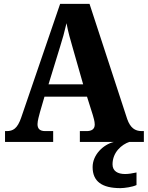

<svg xmlns="http://www.w3.org/2000/svg" viewBox="-20 -734 764 993"><path d="M6 0H255V-56H214C185 -56 174 -69 174 -92C174 -110 183 -139 187 -155L210 -234H430L460 -139C463 -128 470 -107 470 -90C470 -64 451 -56 428 -56H393V0H569C513 14 459 67 459 130C459 205 508 239 603 239C623 239 666 233 686 223V158C663 163 644 166 627 166C589 166 562 151 562 116C562 53 610 13 649 0H724V-56H713C678 -56 654 -73 638 -118L443 -714H291L90 -127C70 -68 47 -56 14 -56H6ZM231 -298 290 -490C303 -530 314 -571 324 -614C332 -570 344 -528 356 -487L410 -298Z"/></svg>

Font: Noto Serif Hebrew SemiCondensed ExtraBold
Style: Regular
Weight: 800
Width: 4
Designer: Monotype Design Team
Foundry: Monotype Imaging Inc.
Version: Version 2.004